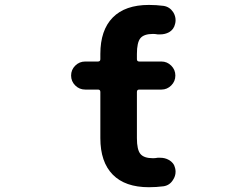

<svg xmlns="http://www.w3.org/2000/svg" viewBox="-20 -785 1040 795"><path d="M596.7 -9.8Q498 -9.8 446.8 -62Q395.5 -114.3 395.5 -212.9V-404.3Q395.5 -414.1 385.7 -414.1H333Q308.6 -414.1 291.5 -431.2Q274.4 -448.2 274.4 -472.2Q274.4 -496.1 291.5 -513.2Q308.6 -530.3 333 -530.3H385.7Q395.5 -530.3 395.5 -540V-561.5Q395.5 -660.2 446.8 -712.4Q498 -764.6 596.7 -764.6Q627 -764.6 657.2 -760.7Q682.6 -756.8 697.3 -734.4Q707 -718.8 707 -701.2Q707 -693.4 705.1 -686.5Q700.2 -663.1 679.7 -651.4Q663.1 -642.6 643.6 -642.6Q638.7 -642.6 632.8 -642.6Q623 -644.5 613.3 -644.5Q576.2 -644.5 561.5 -627Q546.9 -609.4 546.9 -561.5V-540Q546.9 -530.3 556.6 -530.3H648.4Q671.9 -530.3 689 -513.2Q706.1 -496.1 706.1 -472.2Q706.1 -448.2 689 -431.2Q671.9 -414.1 648.4 -414.1H556.6Q546.9 -414.1 546.9 -404.3V-212.9Q546.9 -165 561.5 -147.5Q576.2 -129.9 613.3 -129.9Q623 -129.9 632.8 -131.8Q638.7 -131.8 643.6 -131.8Q663.1 -131.8 678.7 -123Q700.2 -111.3 705.1 -88.9Q707 -81.1 707 -74.2Q707 -55.7 696.3 -40Q682.6 -17.6 657.2 -13.7Q627 -9.8 596.7 -9.8Z"/></svg>

Font: Rounded-X Mgen+ 1mn bold
Style: Bold
Weight: 700
Designer: [Source Han Sans]
Ryoko NISHIZUKA  (kana & ideographs); Paul D. Hunt (Latin, Greek & Cyrillic); Wenlong ZHANG  (bopomofo
Version: Version 1.059.20150602